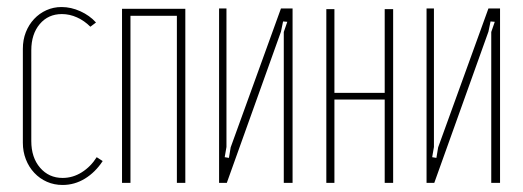

<svg xmlns="http://www.w3.org/2000/svg" viewBox="-20 -520 1488 546"><path d="M45 -381Q45 -407 53.5 -428.5Q62 -450 77 -466Q92 -482 112 -491Q132 -500 155 -500Q182 -500 208.5 -488Q235 -476 253 -456L237 -444Q220 -461 199 -470.5Q178 -480 156 -480Q117 -480 93 -451.5Q69 -423 69 -377V-119Q69 -72 94 -43Q119 -14 158 -14Q187 -14 212.5 -30Q238 -46 255 -73L272 -62Q251 -30 221.5 -12Q192 6 158 6Q134 6 113.5 -3Q93 -12 77.5 -28.5Q62 -45 53.5 -67Q45 -89 45 -114Z M507 -495V0H483V-475H351V0H327V-495Z M812 -496V0H787V-429L797 -458L785 -459L779 -430L625 0H603V-496H624V-102L619 -73L631 -71L636 -101L779 -496Z M931 -494V-256H1074V-494H1098V0H1074V-237H931V0H908V-494Z M1402 -496V0H1377V-429L1387 -458L1375 -459L1369 -430L1215 0H1193V-496H1214V-102L1209 -73L1221 -71L1226 -101L1369 -496Z"/></svg>

Font: Moniqa Thin Paragraph
Style: Regular
Weight: 100
Designer: Rajesh Rajput
Foundry: Rajesh Rajput
Version: Version 1.000